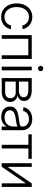

<svg xmlns="http://www.w3.org/2000/svg" viewBox="1264 -2027 773 3341"><g transform="rotate(90 1650.5 -356.5)"><path d="M275.4 10.3Q205.1 10.3 151.9 -24.4Q98.6 -59.1 68.6 -120.1Q38.6 -181.2 38.6 -260.3Q38.6 -339.8 68.6 -401.1Q98.6 -462.4 151.9 -497.3Q205.1 -532.2 275.4 -532.2Q317.4 -532.2 353.3 -519.3Q389.2 -506.3 417 -483.2Q444.8 -460 462.9 -429.2Q481 -398.4 487.8 -362.3L424.3 -357.9Q418.9 -382.3 406.5 -403.3Q394 -424.3 375 -440.2Q356 -456.1 331.1 -465.1Q306.2 -474.1 275.4 -474.1Q222.2 -474.1 183.6 -446.8Q145 -419.4 124 -371.1Q103 -322.8 103 -260.3Q103 -197.8 124 -149.9Q145 -102.1 183.6 -75Q222.2 -47.9 275.4 -47.9Q306.2 -47.9 331.1 -56.4Q356 -64.9 374.5 -81.1Q393.1 -97.2 405.5 -118.4Q418 -139.6 423.8 -164.1L488.3 -159.7Q481.4 -124 463.4 -93.3Q445.3 -62.5 417.2 -39.1Q389.2 -15.6 353.3 -2.7Q317.4 10.3 275.4 10.3Z M1005.4 -522.5V0H941.9V-462.4H655.3V0H591.8V-522.5Z M1140.1 0V-522.5H1203.6V0ZM1171.9 -631.8Q1152.8 -631.8 1139.4 -645.3Q1126 -658.7 1126 -677.2Q1126 -696.3 1139.4 -709.7Q1152.8 -723.1 1171.9 -723.1Q1190.9 -723.1 1204.3 -709.7Q1217.8 -696.3 1217.8 -677.2Q1217.8 -658.7 1204.3 -645.3Q1190.9 -631.8 1171.9 -631.8Z M1338.4 0V-522.5H1549.3Q1636.2 -522.5 1686.5 -487.8Q1736.8 -453.1 1736.8 -388.7Q1736.8 -342.3 1710.4 -314.2Q1684.1 -286.1 1639.6 -276.9Q1670.9 -271.5 1696.8 -255.4Q1722.7 -239.3 1738.3 -212.2Q1753.9 -185.1 1753.9 -146.5Q1753.9 -103 1732.7 -70.1Q1711.4 -37.1 1672.6 -18.6Q1633.8 0 1580.6 0ZM1399.4 -59.6H1580.6Q1630.9 -59.6 1659.7 -83.7Q1688.5 -107.9 1688.5 -149.9Q1688.5 -193.4 1661.4 -218.5Q1634.3 -243.7 1587.9 -243.7H1399.4ZM1399.4 -299.3H1555.2Q1609.9 -299.3 1641.4 -321.3Q1672.9 -343.3 1672.9 -384.8Q1672.9 -423.3 1640.6 -443.1Q1608.4 -462.9 1549.3 -462.9H1399.4Z M2013.2 8.8Q1963.9 8.8 1923.3 -8.5Q1882.8 -25.9 1858.6 -60.5Q1834.5 -95.2 1834.5 -146Q1834.5 -186.5 1849.9 -213.1Q1865.2 -239.7 1893.1 -256.3Q1920.9 -272.9 1959.2 -282.7Q1997.6 -292.5 2043 -298.3Q2090.8 -304.7 2121.6 -309.3Q2152.3 -314 2167.2 -323.2Q2182.1 -332.5 2182.1 -352.5V-361.8Q2182.1 -395 2166 -420.2Q2149.9 -445.3 2120.6 -459.7Q2091.3 -474.1 2051.8 -474.1Q2012.7 -474.1 1981.9 -460.4Q1951.2 -446.8 1932.6 -423.6Q1914.1 -400.4 1910.6 -371.6L1847.2 -376.5Q1852.5 -422.9 1880.4 -457.5Q1908.2 -492.2 1952.4 -511.7Q1996.6 -531.2 2051.3 -531.2Q2091.8 -531.2 2127.2 -519.8Q2162.6 -508.3 2189 -486.3Q2215.3 -464.4 2230.2 -432.6Q2245.1 -400.9 2245.1 -360.4V0H2182.1V-85H2179.7Q2168.5 -60.5 2146.7 -39.1Q2125 -17.6 2091.8 -4.4Q2058.6 8.8 2013.2 8.8ZM2021.5 -48.8Q2072.3 -48.8 2108.2 -68.8Q2144 -88.9 2163.1 -123.8Q2182.1 -158.7 2182.1 -203.1V-276.9Q2175.3 -270.5 2161.1 -265.6Q2147 -260.7 2127.9 -256.8Q2108.9 -252.9 2086.7 -249.5Q2064.5 -246.1 2041 -242.7Q1997.6 -236.8 1965.6 -225.3Q1933.6 -213.9 1916.3 -194.1Q1898.9 -174.3 1898.9 -143.1Q1898.9 -112.8 1914.8 -91.8Q1930.7 -70.8 1958.3 -59.8Q1985.8 -48.8 2021.5 -48.8Z M2500 0V-464.4H2317.9V-522.5H2744.6V-464.4H2563.5V0Z M3233.4 0H3169.9V-417H3167.5L2882.3 0H2819.8V-522.5H2883.3V-104.5H2885.7L3171.4 -522.5H3233.4Z"/></g></svg>

Font: Inter 28pt Light
Style: Regular
Weight: 300
Designer: Rasmus Andersson
Foundry: rsms
Version: Version 4.001;git-66647c0bb